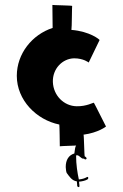

<svg xmlns="http://www.w3.org/2000/svg" viewBox="-20 -644 497 777"><path d="M292 101C292 105 292 111 295 112C304 117 301 105 301 102C301 100 300 97 300 92V91H302C312 90 326 87 334 82C340 78 337 69 331 73C323 78 311 81 301 82H299C293 54 288 21 288 -12C288 -13 289 -15 289 -16H291C303 -15 308 -1 318 -2C322 -3 322 3 327 1C335 -2 327 -10 323 -11C321 -11 320 -99 318 -99C378 -107 409 -132 409 -132C408 -133 362 -226 360 -228C358 -230 331 -213 290 -214C238 -215 196 -258 194 -312C192 -365 232 -407 280 -408C318 -408 339 -391 339 -391L383 -482C383 -484 344 -517 269 -523C271 -531 271 -618 272 -620C272 -622 192 -623 192 -624L193 -531C110 -504 48 -427 48 -337C48 -239 127 -159 220 -140C221 -141 222 -52 222 -52C222 -53 304 -55 303 -56C301 -58 297 -58 293 -58C283 -57 283 -34 281 -23C258 -16 246 3 246 32C246 38 248 53 250 56C260 69 270 87 291 90C291 93 292 100 292 101Z"/></svg>

Font: Hussar Wojna
Style: 3
Weight: 400
Designer: Robert Jablonski
Foundry: Cannot Into Space Fonts
Version: Version 1.01